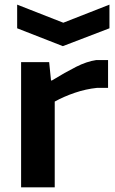

<svg xmlns="http://www.w3.org/2000/svg" viewBox="-20 -808 498 828"><path d="M54 -788 253 -710 452 -788V-686L251 -609L54 -686ZM71 -540H192L200 -461H204Q261 -496 307.5 -519.5Q354 -543 395 -549H446V-429H398Q350 -424 303 -408Q256 -392 216 -370V0H71Z"/></svg>

Font: Encode Sans Wide
Style: SemiBold
Weight: 600
Designer: Pablo Impallari, Andres Torresi
Foundry: Pablo Impallari, Andres Torresi
Version: Version 1.000; ttfautohint (v1.00) -l 8 -r 50 -G 200 -x 14 -